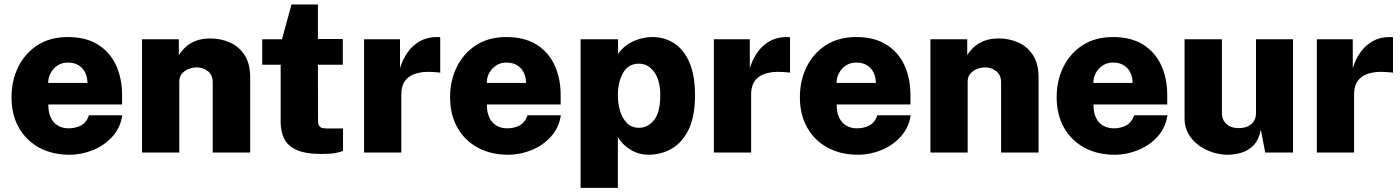

<svg xmlns="http://www.w3.org/2000/svg" viewBox="-20 -696 6387 876"><path d="M200.5 -219.5Q200 -184 211.5 -159.8Q223 -135.5 244 -123Q265 -110.5 293 -110.5Q325 -110.5 349.8 -123.8Q374.5 -137 386 -170H538Q529.5 -113.5 493.2 -73.2Q457 -33 405 -11.5Q353 10 297.5 10Q218.5 10 158.8 -22.5Q99 -55 65.8 -114Q32.5 -173 32.5 -252.5Q32.5 -328 63 -390.2Q93.5 -452.5 151 -489.8Q208.5 -527 289.5 -527Q371.5 -527 426.5 -492.8Q481.5 -458.5 509.2 -398.8Q537 -339 537 -262V-219.5ZM200 -317.5H379Q379 -343 369 -364.2Q359 -385.5 339 -398Q319 -410.5 289.5 -410.5Q262.5 -410.5 242.5 -397.2Q222.5 -384 211 -362.8Q199.5 -341.5 200 -317.5Z M628 0V-517H796V-444.5Q807 -462.5 825.2 -480Q843.5 -497.5 871.8 -509Q900 -520.5 940.5 -520.5Q987 -520.5 1028.2 -502.5Q1069.5 -484.5 1095.5 -445.2Q1121.5 -406 1121.5 -342.5V0H950.5V-320Q950.5 -354 928.5 -371.2Q906.5 -388.5 878 -388.5Q859 -388.5 840.5 -381.2Q822 -374 810 -359.8Q798 -345.5 798 -324V0Z M1544 -400.5H1430.5L1431 -145.5Q1431 -130 1435.8 -122.5Q1440.5 -115 1449 -112.5Q1457.5 -110 1470 -110H1545V-7.5Q1534.5 -3 1512.5 1.8Q1490.5 6.5 1448 6.5Q1373.5 6.5 1332.8 -12.2Q1292 -31 1276.2 -63.8Q1260.5 -96.5 1260.5 -138V-400.5H1176.5V-517H1266.5L1310 -675.5H1430.5V-518H1544Z M1641 0V-517H1805V-384.5Q1817 -425 1839.8 -457.2Q1862.5 -489.5 1896 -508.2Q1929.5 -527 1973.5 -527Q1979 -527 1983.2 -526.8Q1987.5 -526.5 1988.5 -525.5V-364Q1986 -365 1982.2 -365.5Q1978.5 -366 1974.5 -366Q1925.5 -371 1893.8 -364.5Q1862 -358 1843.8 -343.5Q1825.5 -329 1818.2 -309Q1811 -289 1811 -265.5V0Z M2201.5 -219.5Q2201 -184 2212.5 -159.8Q2224 -135.5 2245 -123Q2266 -110.5 2294 -110.5Q2326 -110.5 2350.8 -123.8Q2375.5 -137 2387 -170H2539Q2530.5 -113.5 2494.2 -73.2Q2458 -33 2406 -11.5Q2354 10 2298.5 10Q2219.5 10 2159.8 -22.5Q2100 -55 2066.8 -114Q2033.5 -173 2033.5 -252.5Q2033.5 -328 2064 -390.2Q2094.5 -452.5 2152 -489.8Q2209.5 -527 2290.5 -527Q2372.5 -527 2427.5 -492.8Q2482.5 -458.5 2510.2 -398.8Q2538 -339 2538 -262V-219.5ZM2201 -317.5H2380Q2380 -343 2370 -364.2Q2360 -385.5 2340 -398Q2320 -410.5 2290.5 -410.5Q2263.5 -410.5 2243.5 -397.2Q2223.5 -384 2212 -362.8Q2200.5 -341.5 2201 -317.5Z M2629 161V-517H2799.5L2800 -450Q2813 -469 2830.8 -483.5Q2848.5 -498 2869 -507.5Q2889.5 -517 2911.8 -522Q2934 -527 2956 -527Q3012 -527 3056 -498.5Q3100 -470 3125.5 -411Q3151 -352 3151 -261.5Q3151 -165 3122 -105.2Q3093 -45.5 3044.8 -17.8Q2996.5 10 2938.5 10Q2918 10 2898 4.8Q2878 -0.5 2860 -11Q2842 -21.5 2826.5 -36.2Q2811 -51 2799 -70.5V161ZM2895.5 -113Q2935.5 -113 2964 -148Q2992.5 -183 2992.5 -260.5Q2992.5 -329.5 2964.8 -367.5Q2937 -405.5 2895.5 -405.5Q2846 -405.5 2822.5 -363.2Q2799 -321 2799 -260.5Q2799 -223.5 2809.2 -189.5Q2819.5 -155.5 2840.8 -134.2Q2862 -113 2895.5 -113Z M3237 0V-517H3401V-384.5Q3413 -425 3435.8 -457.2Q3458.5 -489.5 3492 -508.2Q3525.5 -527 3569.5 -527Q3575 -527 3579.2 -526.8Q3583.5 -526.5 3584.5 -525.5V-364Q3582 -365 3578.2 -365.5Q3574.5 -366 3570.5 -366Q3521.5 -371 3489.8 -364.5Q3458 -358 3439.8 -343.5Q3421.5 -329 3414.2 -309Q3407 -289 3407 -265.5V0Z M3797.5 -219.5Q3797 -184 3808.5 -159.8Q3820 -135.5 3841 -123Q3862 -110.5 3890 -110.5Q3922 -110.5 3946.8 -123.8Q3971.5 -137 3983 -170H4135Q4126.5 -113.5 4090.2 -73.2Q4054 -33 4002 -11.5Q3950 10 3894.5 10Q3815.5 10 3755.8 -22.5Q3696 -55 3662.8 -114Q3629.5 -173 3629.5 -252.5Q3629.5 -328 3660 -390.2Q3690.5 -452.5 3748 -489.8Q3805.5 -527 3886.5 -527Q3968.5 -527 4023.5 -492.8Q4078.5 -458.5 4106.2 -398.8Q4134 -339 4134 -262V-219.5ZM3797 -317.5H3976Q3976 -343 3966 -364.2Q3956 -385.5 3936 -398Q3916 -410.5 3886.5 -410.5Q3859.5 -410.5 3839.5 -397.2Q3819.5 -384 3808 -362.8Q3796.5 -341.5 3797 -317.5Z M4225 0V-517H4393V-444.5Q4404 -462.5 4422.2 -480Q4440.5 -497.5 4468.8 -509Q4497 -520.5 4537.5 -520.5Q4584 -520.5 4625.2 -502.5Q4666.5 -484.5 4692.5 -445.2Q4718.5 -406 4718.5 -342.5V0H4547.5V-320Q4547.5 -354 4525.5 -371.2Q4503.5 -388.5 4475 -388.5Q4456 -388.5 4437.5 -381.2Q4419 -374 4407 -359.8Q4395 -345.5 4395 -324V0Z M4969 -219.5Q4968.5 -184 4980 -159.8Q4991.5 -135.5 5012.5 -123Q5033.5 -110.5 5061.5 -110.5Q5093.5 -110.5 5118.2 -123.8Q5143 -137 5154.5 -170H5306.5Q5298 -113.5 5261.8 -73.2Q5225.5 -33 5173.5 -11.5Q5121.5 10 5066 10Q4987 10 4927.2 -22.5Q4867.5 -55 4834.2 -114Q4801 -173 4801 -252.5Q4801 -328 4831.5 -390.2Q4862 -452.5 4919.5 -489.8Q4977 -527 5058 -527Q5140 -527 5195 -492.8Q5250 -458.5 5277.8 -398.8Q5305.5 -339 5305.5 -262V-219.5ZM4968.5 -317.5H5147.5Q5147.5 -343 5137.5 -364.2Q5127.5 -385.5 5107.5 -398Q5087.5 -410.5 5058 -410.5Q5031 -410.5 5011 -397.2Q4991 -384 4979.5 -362.8Q4968 -341.5 4968.5 -317.5Z M5580.5 10Q5547 10 5512.5 -1Q5478 -12 5449 -33.2Q5420 -54.5 5402.2 -85.2Q5384.5 -116 5384.5 -156V-517H5555V-179Q5555 -150 5575 -130.8Q5595 -111.5 5632.5 -111.5Q5668.5 -111.5 5689.5 -130.2Q5710.5 -149 5710.5 -180V-517H5879.5V0H5752.5L5732.5 -104.5Q5723 -56 5697.5 -31.2Q5672 -6.5 5640.2 1.8Q5608.5 10 5580.5 10Z M5988 0V-517H6152V-384.5Q6164 -425 6186.8 -457.2Q6209.5 -489.5 6243 -508.2Q6276.5 -527 6320.5 -527Q6326 -527 6330.2 -526.8Q6334.5 -526.5 6335.5 -525.5V-364Q6333 -365 6329.2 -365.5Q6325.5 -366 6321.5 -366Q6272.5 -371 6240.8 -364.5Q6209 -358 6190.8 -343.5Q6172.5 -329 6165.2 -309Q6158 -289 6158 -265.5V0Z"/></svg>

Font: Public Sans ExtraBold
Style: Regular
Weight: 800
Designer: The Public Sans Project Authors: Dan O. Williams and USWDS (Libre Franklin designed by Pablo Impallari and Rodrigo Fuenz
Version: Version 1.007